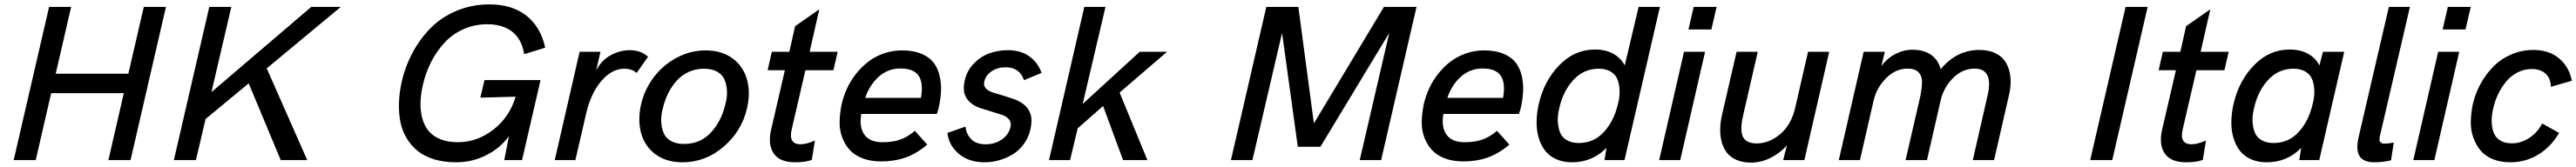

<svg xmlns="http://www.w3.org/2000/svg" viewBox="-20 -721 11583 752"><path d="M41.5 0 200.7 -689.9H299.8L230.5 -389.2H557.1L626.5 -689.9H726.1L566.9 0H467.3L536.6 -301.3H210L140.6 0Z M761.7 0 920.9 -689.9H1020L930.7 -306.2L1379.4 -689.9H1512.2L1179.2 -413.1L1361.3 0H1242.2L1098.1 -345.7L904.3 -185.1L860.8 0Z M2029.8 9.8Q1975.6 9.8 1931.6 -3.7Q1887.7 -17.1 1857.9 -41.3Q1828.1 -65.4 1808.1 -98.9Q1788.1 -132.3 1780 -173.1Q1772 -213.9 1773.7 -259.5Q1775.4 -305.2 1786.6 -354.5Q1803.2 -425.8 1836.7 -487.3Q1870.1 -548.8 1918.7 -597.2Q1967.3 -645.5 2034.9 -673.3Q2102.5 -701.2 2180.7 -701.2Q2282.2 -701.2 2346.7 -650.4Q2411.1 -599.6 2431.2 -506.3L2336.9 -477.1Q2325.7 -544.9 2282.7 -578.4Q2239.7 -611.8 2170.9 -611.8Q2113.8 -611.8 2064.2 -589.8Q2014.6 -567.9 1979.2 -529.5Q1943.8 -491.2 1919.2 -443.6Q1894.5 -396 1881.8 -340.8Q1871.6 -297.4 1870.6 -259.3Q1869.6 -221.2 1878.7 -188Q1887.7 -154.8 1907.2 -131.1Q1926.8 -107.4 1960.2 -94Q1993.7 -80.6 2038.6 -80.6Q2124.5 -80.6 2197.5 -136.7Q2270.5 -192.9 2298.3 -285.6L2139.6 -281.2L2158.2 -360.4H2410.2L2327.1 0H2247.1L2268.1 -107.9Q2230.5 -55.2 2167.2 -22.7Q2104 9.8 2029.8 9.8Z M2474.1 0 2585.9 -487.8H2679.7L2660.2 -403.8Q2684.6 -450.2 2726.3 -472.7Q2768.1 -495.1 2811 -495.1Q2861.3 -495.1 2893.6 -465.3L2842.3 -392.6Q2820.8 -411.6 2786.6 -411.6Q2731 -411.6 2683.8 -356.4Q2636.7 -301.3 2615.7 -211.4L2566.9 0Z M3048.3 9.8Q2976.6 9.8 2928 -25.6Q2879.4 -61 2862.8 -120.4Q2846.2 -179.7 2862.3 -251.5Q2877.9 -318.4 2919.4 -373.3Q2960.9 -428.2 3022.5 -461.2Q3084 -494.1 3152.3 -494.1Q3224.1 -494.1 3272.7 -458.7Q3321.3 -423.3 3338.1 -363.8Q3355 -304.2 3338.4 -232.9Q3314.9 -130.4 3233.2 -60.3Q3151.4 9.8 3048.3 9.8ZM3055.7 -72.8Q3127.9 -72.8 3175.5 -123.5Q3223.1 -174.3 3241.2 -251.5Q3250 -283.2 3248.3 -312.3Q3246.6 -341.3 3237.1 -363.3Q3227.5 -385.3 3203.9 -398.4Q3180.2 -411.6 3145 -411.6Q3107.9 -411.6 3076.2 -397Q3044.4 -382.3 3022 -357.2Q2999.5 -332 2983.9 -300.5Q2968.3 -269 2960 -232.9Q2951.2 -201.2 2952.9 -172.1Q2954.6 -143.1 2964.1 -121.1Q2973.6 -99.1 2997.1 -85.9Q3020.5 -72.8 3055.7 -72.8Z M3554.7 9.8Q3485.8 9.8 3458.7 -30Q3431.6 -69.8 3446.8 -136.7L3508.8 -404.8H3431.2L3450.2 -487.8H3528.8L3554.7 -603L3663.6 -679.2L3620.1 -487.8H3746.1L3727.1 -404.8H3601.1L3539.1 -137.2Q3524.4 -71.3 3579.1 -71.3Q3606.4 -71.3 3644 -88.4L3629.9 -1Q3602.1 9.8 3554.7 9.8Z M3941.4 5.9Q3895 5.9 3858.9 -7.8Q3822.8 -21.5 3801 -45.2Q3779.3 -68.8 3766.8 -101.3Q3754.4 -133.8 3754.9 -171.4Q3755.4 -209 3763.7 -250.5Q3772.5 -288.6 3788.8 -324Q3805.2 -359.4 3830.1 -390.4Q3855 -421.4 3885.3 -444.3Q3915.5 -467.3 3954.3 -480.7Q3993.2 -494.1 4035.6 -494.1Q4085.4 -494.1 4121.3 -479.5Q4157.2 -464.8 4176.5 -440.2Q4195.8 -415.5 4204.1 -381.1Q4212.4 -346.7 4210.7 -309.8Q4209 -272.9 4199.2 -230.5L4191.9 -208H3852.5Q3841.8 -150.4 3865.7 -115.5Q3889.6 -80.6 3948.2 -80.6Q3993.2 -80.6 4026.9 -92.3Q4060.5 -104 4093.3 -131.8L4148.9 -69.8Q4099.6 -28.3 4050 -11.2Q4000.5 5.9 3941.4 5.9ZM3870.1 -280.3H4120.6Q4132.3 -346.7 4110.4 -379.6Q4088.4 -412.6 4028.8 -412.6Q3971.7 -412.6 3930.4 -375.2Q3889.2 -337.9 3870.1 -280.3Z M4406.7 9.8Q4335 9.8 4290 -29.1Q4245.1 -67.9 4239.7 -122.6L4320.8 -150.9Q4324.7 -115.7 4347.2 -93.5Q4369.6 -71.3 4411.6 -71.3Q4452.6 -71.3 4483.9 -92.8Q4515.1 -114.3 4522.9 -148.4Q4527.8 -168.9 4516.8 -182.9Q4505.9 -196.8 4485.4 -203.6Q4464.8 -210.4 4439 -218.3Q4413.1 -226.1 4388.4 -233.9Q4363.8 -241.7 4344.5 -257.6Q4325.2 -273.4 4317.1 -296.9Q4309.1 -320.3 4317.4 -358.9Q4327.6 -402.8 4357.7 -434.3Q4387.7 -465.8 4427 -480.5Q4466.3 -495.1 4510.7 -495.1Q4569.3 -495.1 4608.4 -466.8Q4647.5 -438.5 4662.6 -392.6L4584 -359.9Q4564.5 -418 4501 -418Q4464.4 -418 4437.7 -399.7Q4411.1 -381.3 4405.3 -353.5Q4400.9 -335.4 4412.4 -323Q4423.8 -310.5 4444.8 -304.2Q4465.8 -297.9 4491.7 -290Q4517.6 -282.2 4542.7 -273.2Q4567.9 -264.2 4587.2 -247.1Q4606.4 -230 4614 -204.6Q4621.6 -179.2 4612.8 -138.7Q4604.5 -101.6 4583 -72.3Q4561.5 -43 4532.7 -25.6Q4503.9 -8.3 4471.9 0.7Q4439.9 9.8 4406.7 9.8Z M4696.3 0 4855 -689.9H4950.2L4847.7 -252.9L5104 -487.8H5227.1L5013.7 -304.2L5138.7 0H5029.3L4939.5 -243.7L4825.2 -143.1L4791 0Z M5514.2 0 5673.3 -689.9H5817.4L5887.2 -165.5L6202.1 -689.9H6348.6L6189.5 0H6093.3L6226.1 -572.8L5916.5 -60.1H5814.9L5744.1 -572.8L5610.8 0Z M6558.6 5.9Q6512.2 5.9 6476.1 -7.8Q6439.9 -21.5 6418.2 -45.2Q6396.5 -68.8 6384 -101.3Q6371.6 -133.8 6372.1 -171.4Q6372.6 -209 6380.9 -250.5Q6389.6 -288.6 6406 -324Q6422.4 -359.4 6447.3 -390.4Q6472.2 -421.4 6502.4 -444.3Q6532.7 -467.3 6571.5 -480.7Q6610.4 -494.1 6652.8 -494.1Q6702.6 -494.1 6738.5 -479.5Q6774.4 -464.8 6793.7 -440.2Q6813 -415.5 6821.3 -381.1Q6829.6 -346.7 6827.9 -309.8Q6826.2 -272.9 6816.4 -230.5L6809.1 -208H6469.7Q6459 -150.4 6482.9 -115.5Q6506.8 -80.6 6565.4 -80.6Q6610.4 -80.6 6644 -92.3Q6677.7 -104 6710.4 -131.8L6766.1 -69.8Q6716.8 -28.3 6667.2 -11.2Q6617.7 5.9 6558.6 5.9ZM6487.3 -280.3H6737.8Q6749.5 -346.7 6727.5 -379.6Q6705.6 -412.6 6646 -412.6Q6588.9 -412.6 6547.6 -375.2Q6506.3 -337.9 6487.3 -280.3Z M7347.2 -689.9H7442.9L7283.7 0H7193.8L7202.6 -55.2Q7139.2 9.8 7046.9 9.8Q7007.8 9.8 6977.1 -3.9Q6946.3 -17.6 6927.2 -42Q6908.2 -66.4 6898.2 -99.4Q6888.2 -132.3 6888.4 -171.4Q6888.7 -210.4 6898.4 -253.4Q6922.4 -357.4 6990.7 -427.7Q7059.1 -498 7150.4 -498Q7198.2 -498 7232.7 -479.2Q7267.1 -460.4 7284.7 -426.3ZM7254.4 -253.4Q7262.7 -285.6 7261.5 -314.5Q7260.3 -343.3 7251.5 -364.7Q7242.7 -386.2 7221.2 -398.9Q7199.7 -411.6 7167.5 -411.6Q7100.6 -411.6 7054.2 -361.3Q7007.8 -311 6990.7 -234.9Q6982.4 -202.1 6983.9 -173.6Q6985.4 -145 6994.4 -123.5Q7003.4 -102.1 7024.9 -89.6Q7046.4 -77.1 7078.1 -77.1Q7145.5 -77.1 7190.9 -126.5Q7236.3 -175.8 7254.4 -253.4Z M7571.3 -588.4 7594.7 -689.9H7697.8L7674.3 -588.4ZM7439.5 0 7551.3 -487.8H7646L7534.2 0Z M7852.5 11.2Q7815.4 11.2 7787.8 -0.7Q7760.3 -12.7 7744.4 -33Q7728.5 -53.2 7720.9 -80.8Q7713.4 -108.4 7713.9 -139.4Q7714.4 -170.4 7722.2 -204.1L7787.6 -487.8H7882.8L7815.9 -196.3Q7810.1 -170.4 7809.1 -150.4Q7808.1 -130.4 7813.2 -112.5Q7818.4 -94.7 7834.7 -85Q7851.1 -75.2 7877.9 -75.2Q7934.6 -75.2 7983.9 -117.2Q8033.2 -159.2 8050.8 -234.4L8108.9 -487.8H8204.1L8092.3 0H7997.1L8013.7 -66.9Q7984.9 -32.7 7941.4 -10.7Q7897.9 11.2 7852.5 11.2Z M8247.1 0 8358.9 -487.8H8454.1L8438.5 -423.3Q8465.3 -459.5 8502.4 -478.3Q8539.6 -497.1 8577.6 -497.1Q8628.9 -497.1 8661.9 -474.1Q8694.8 -451.2 8705.1 -409.2Q8776.9 -496.1 8878.9 -496.1Q8915.5 -496.1 8943.4 -484.9Q8971.2 -473.6 8987.5 -454.1Q9003.9 -434.6 9012 -408.2Q9020 -381.8 9019.8 -352.1Q9019.5 -322.3 9011.7 -290L8945.3 0H8849.6L8915.5 -288.6Q8944.8 -412.1 8857.4 -412.1Q8803.2 -412.1 8760.7 -369.4Q8718.3 -326.7 8705.1 -269L8643.6 0H8547.4L8614.3 -290.5Q8620.6 -323.2 8621.3 -350.3Q8622.1 -377.4 8606.2 -394.8Q8590.3 -412.1 8556.6 -412.1Q8502.9 -412.1 8460.2 -369.4Q8417.5 -326.7 8403.8 -269L8342.3 0Z M9377.4 0 9536.6 -689.9H9635.7L9476.6 0Z M9808.6 9.8Q9739.7 9.8 9712.6 -30Q9685.5 -69.8 9700.7 -136.7L9762.7 -404.8H9685.1L9704.1 -487.8H9782.7L9808.6 -603L9917.5 -679.2L9874 -487.8H10000L9981 -404.8H9855L9793 -137.2Q9778.3 -71.3 9833 -71.3Q9860.4 -71.3 9897.9 -88.4L9883.8 -1Q9856 9.8 9808.6 9.8Z M10423.8 -487.8H10519.5L10407.2 0H10317.4L10326.2 -55.2Q10262.7 9.8 10170.4 9.8Q10131.3 9.8 10100.6 -3.9Q10069.8 -17.6 10050.8 -42Q10031.7 -66.4 10021.7 -99.4Q10011.7 -132.3 10012 -171.4Q10012.2 -210.4 10022 -253.4Q10045.9 -357.4 10114.3 -427.7Q10182.6 -498 10273.9 -498Q10321.8 -498 10356.2 -479.2Q10390.6 -460.4 10408.2 -426.3ZM10377.9 -253.4Q10386.2 -285.6 10385 -314.5Q10383.8 -343.3 10375 -364.7Q10366.2 -386.2 10344.7 -398.9Q10323.2 -411.6 10291 -411.6Q10224.1 -411.6 10177.7 -361.3Q10131.3 -311 10114.3 -234.9Q10106 -202.1 10107.4 -173.6Q10108.9 -145 10117.9 -123.5Q10127 -102.1 10148.4 -89.6Q10169.9 -77.1 10201.7 -77.1Q10269 -77.1 10314.5 -126.5Q10359.9 -175.8 10377.9 -253.4Z M10656.2 9.8Q10605 9.8 10588.1 -18.6Q10571.3 -46.9 10584 -102.5L10720.2 -689.9H10814.9L10678.7 -103Q10678.7 -98.6 10678.2 -92Q10677.7 -85.4 10683.3 -79.8Q10689 -74.2 10699.7 -74.2Q10717.8 -74.2 10742.2 -79.1L10730 1Q10691.4 9.8 10656.2 9.8Z M10961.9 -588.4 10985.4 -689.9H11088.4L11064.9 -588.4ZM10830.1 0 10941.9 -487.8H11036.6L10924.8 0Z M11266.6 9.8Q11222.2 9.8 11187.5 -4.4Q11152.8 -18.6 11132.3 -43.5Q11111.8 -68.4 11099.9 -101.6Q11087.9 -134.8 11088.6 -173.1Q11089.4 -211.4 11097.7 -252.4Q11108.9 -300.3 11132.3 -343.3Q11155.8 -386.2 11189.7 -420.9Q11223.6 -455.6 11270.5 -475.8Q11317.4 -496.1 11370.6 -496.1Q11439.9 -496.1 11485.1 -458.5Q11530.3 -420.9 11543 -357.4L11448.7 -330.1Q11447.8 -369.1 11424.6 -389.6Q11401.4 -410.2 11362.8 -410.2Q11328.6 -410.2 11298.6 -394.8Q11268.6 -379.4 11247.6 -353.8Q11226.6 -328.1 11211.9 -297.9Q11197.3 -267.6 11189.5 -233.9Q11182.1 -203.1 11182.4 -176Q11182.6 -148.9 11190.7 -125.7Q11198.7 -102.5 11219.7 -89.1Q11240.7 -75.7 11272.9 -75.7Q11315.4 -75.7 11352.5 -100.6Q11389.6 -125.5 11409.2 -165L11485.8 -122.6Q11448.2 -58.6 11391.1 -24.4Q11334 9.8 11266.6 9.8Z"/></svg>

Font: HK Grotesk Medium Italic
Style: Regular
Weight: 500
Italic angle: -13°
Designer: Alfredo Marco Pradil and Stefan Peev
Foundry: Hanken Design Co.
Version: Version 1.000;PS 001.000;hotconv 1.0.88;makeotf.lib2.5.64775